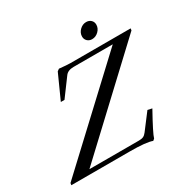

<svg xmlns="http://www.w3.org/2000/svg" viewBox="-245 -1009 1183 1199"><g transform="rotate(-30 346.5 -409.5)"><path d="M510.7 -724.6Q490.2 -724.6 476.8 -737.5Q463.4 -750.5 463.4 -770Q463.4 -796.4 483.9 -816.4Q504.4 -836.4 530.3 -836.4Q551.3 -836.4 564.7 -823.7Q578.1 -811 578.1 -791Q578.1 -764.6 557.6 -744.6Q537.1 -724.6 510.7 -724.6ZM522.9 16.1Q481.4 0 363.3 0H-58.6L-56.2 -14.6L605.5 -632.8H323.2Q281.7 -632.8 263.7 -608.4L170.9 -482.9H144.5L223.6 -658.2L238.3 -668.9Q293 -663.1 318.4 -663.1H752L750 -649.4L89.4 -30.3H446.8Q466.8 -30.3 478.8 -35.9Q490.7 -41.5 501.5 -55.7L587.9 -169.4L619.6 -162.6Q542 -22.9 534.7 6.3Z"/></g></svg>

Font: Elstob
Style: Italic
Weight: 400
Italic angle: -20°
Designer: Peter S. Baker
Version: Version 1.015